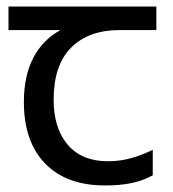

<svg xmlns="http://www.w3.org/2000/svg" viewBox="-20 -557 530 587"><path d="M301 10Q183 10 118 -57Q53 -124 53 -245Q53 -325 82 -380.5Q111 -436 165 -465H6V-537H458V-465H345Q251 -465 197.5 -411.5Q144 -358 144 -252Q144 -165 187 -114.5Q230 -64 310 -64Q347 -64 381 -73.5Q415 -83 447 -99V-21Q418 -5 383 2.5Q348 10 301 10Z"/></svg>

Font: lguzrati05
Style: Book
Weight: 400
Designer: Jelle Bosma - Monotype Design Team, Universal Thirst
Foundry: Monotype Imaging Inc.
Version: Version 2.106